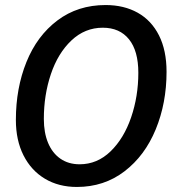

<svg xmlns="http://www.w3.org/2000/svg" viewBox="-20 -730 690 762"><path d="M43 -254Q43 -380 85 -484Q127 -588 208 -649Q289 -710 399 -710Q472 -710 526.5 -679.5Q581 -649 611 -589.5Q641 -530 641 -445Q641 -321 598 -216.5Q555 -112 474 -50Q393 12 285 12Q213 12 158.5 -20.5Q104 -53 73.5 -113Q43 -173 43 -254ZM296 -78Q366 -78 419 -129.5Q472 -181 500.5 -264.5Q529 -348 529 -441Q529 -528 492 -574Q455 -620 388 -620Q317 -620 263.5 -569.5Q210 -519 182 -436Q154 -353 154 -258Q154 -203 171 -162.5Q188 -122 220 -100Q252 -78 296 -78Z"/></svg>

Font: Azeret Mono
Style: Italic
Weight: 400
Italic angle: -12°
Designer: Martin Vácha
Foundry: Displaay
Version: Version 1.000; Glyphs 3.0.3, build 3074